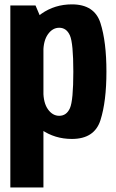

<svg xmlns="http://www.w3.org/2000/svg" viewBox="-20 -621 522 862"><path d="M26.4 220.7H175V-512.9L139.5 -596.4H26.4ZM302.8 2.8Q404.1 2.8 431 -81.4Q457.8 -165.6 457.8 -299.4Q457.8 -433.7 431 -517.6Q404.1 -601.4 302.8 -601.4Q225.9 -601.4 166 -559.3Q106.1 -517.3 106.1 -447.4L174.6 -387.6Q174.6 -438.2 195.3 -467.3Q216.1 -496.4 245.8 -496.4Q278.7 -496.4 294 -461.6Q309.2 -426.8 309.2 -299Q309.2 -169.6 294 -135.4Q278.7 -101.1 245.8 -101.1Q216.1 -101.1 195.3 -130.2Q174.6 -159.2 174.6 -212L106.1 -150.1Q106.1 -80.3 166 -38.8Q225.9 2.8 302.8 2.8Z"/></svg>

Font: Anybody Thin Condensed
Style: Regular
Weight: 100
Width: 3
Version: Version 1.113;gftools[0.9.25]